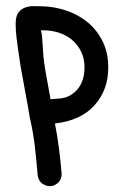

<svg xmlns="http://www.w3.org/2000/svg" viewBox="-20 -394 423 640"><path d="M185.5 185.5Q185.5 205.1 172.9 215.8Q160.2 226.6 146.5 226.6Q132.8 226.6 120.1 217.3Q107.4 208 105.5 188.5Q101.6 143.6 96.7 99.1Q91.8 54.7 82 9.8L78.1 -7.8Q78.1 -12.7 76.7 -17.6Q75.2 -22.5 75.2 -27.3L48.8 -171.9Q47.9 -179.7 45.4 -195.3Q43 -210.9 40 -230.5Q37.1 -250 34.7 -272Q32.2 -293.9 32.2 -314.5Q32.2 -340.8 42 -353Q51.8 -365.2 65.9 -369.6Q80.1 -374 95.2 -373.5Q110.4 -373 121.1 -373Q161.1 -372.1 200.7 -358.9Q240.2 -345.7 271.5 -320.3Q302.7 -294.9 321.8 -256.8Q340.8 -218.8 340.8 -168Q340.8 -94.7 295.4 -43.5Q250 7.8 163.1 17.6Q170.9 56.6 176.3 98.6Q181.6 140.6 185.5 185.5ZM148.4 -63.5 175.8 -65.4Q212.9 -67.4 237.3 -95.2Q261.7 -123 261.7 -169.9Q261.7 -198.2 251 -220.7Q240.2 -243.2 222.2 -259.3Q204.1 -275.4 178.7 -284.2Q153.3 -293 124 -293H116.2Q119.1 -284.2 120.1 -272Q121.1 -259.8 122.1 -245.6Q123 -231.4 124 -216.3Q125 -201.2 127 -186.5Q131.8 -153.3 137.7 -122.6Q143.6 -91.8 148.4 -63.5Z"/></svg>

Font: Single Day
Style: Regular
Weight: 400
Designer: DXKorea
Foundry: DXKorea
Version: Version 1.00